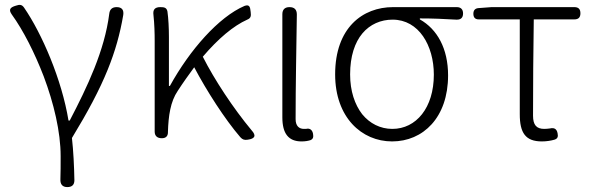

<svg xmlns="http://www.w3.org/2000/svg" viewBox="-20 -563 2412 782"><path d="M419 -280C449 -354 469 -425 482 -502C485 -523 476 -534 455 -534C437 -534 427 -525 425 -507C406 -357 336 -210 264 -72H259C232 -238 151 -426 78 -532C69 -545 60 -545 45 -540C21 -533 14 -524 28 -504C75 -439 121 -348 158 -252C199 -143 227 -26 227 73C227 113 227 135 226 167C225 187 234 199 254 199C273 199 283 190 283 171C282 115 279 52 273 -1C338 -108 385 -196 419 -280Z M668 -312V-412C668 -448 666 -488 662 -516C659 -532 649 -534 633 -534C611 -534 602 -524 605 -502C609 -466 610 -428 610 -395V-197V-27C610 -9 621 0 639 0C655 0 664 -8 664 -24V-26C666 -91 674 -149 704 -193C726 -227 749 -259 771 -289C821 -194 896 -77 959 -4C968 6 976 8 989 6C1018 2 1025 -10 1005 -32C930 -122 853 -239 806 -332C869 -406 931 -458 987 -483C1002 -489 1003 -498 1001 -514C999 -535 996 -546 976 -539C871 -494 753 -360 672 -213H668Z M1130 -421V-309V-85C1130 -19 1155 13 1208 13C1223 13 1234 11 1244 8C1256 3 1257 -5 1255 -18C1252 -34 1242 -42 1226 -38C1223 -38 1221 -38 1218 -38C1198 -38 1184 -50 1184 -78C1184 -216 1187 -359 1189 -504C1189 -524 1179 -534 1159 -534C1140 -534 1130 -524 1130 -505Z M1794 -534H1723H1581C1457 -534 1345 -450 1345 -260C1345 -85 1453 13 1577 13C1703 13 1805 -84 1805 -256C1805 -365 1761 -444 1690 -484V-488C1742 -488 1788 -486 1838 -483C1856 -482 1866 -490 1866 -508C1866 -525 1857 -534 1840 -534ZM1455 -98C1425 -137 1406 -192 1406 -260C1406 -334 1425 -390 1456 -427C1487 -464 1531 -483 1579 -483C1686 -483 1747 -377 1747 -259C1747 -124 1675 -38 1578 -38C1529 -38 1486 -60 1455 -98Z M2097 -291V-98C2097 -22 2120 13 2187 13C2206 13 2224 10 2238 6C2251 2 2254 -6 2251 -20C2248 -37 2238 -44 2221 -40C2213 -39 2205 -38 2197 -38C2165 -38 2151 -54 2151 -92C2151 -219 2152 -350 2154 -484H2319C2336 -484 2344 -492 2344 -509C2344 -526 2336 -534 2319 -534H2163H1982L1929 -530C1915 -529 1908 -521 1908 -507C1908 -492 1915 -484 1930 -484H2097Z"/></svg>

Font: GenSenRounded2 TW L
Style: Regular
Weight: 300
Version: Version 2.100;PS 2.1;hotconv 16.6.51;makeotf.lib2.5.65220 DE